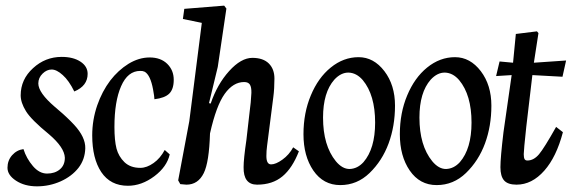

<svg xmlns="http://www.w3.org/2000/svg" viewBox="-20 -638 2019 675"><path d="M152.8 -165.5Q89.4 -217.3 71.3 -247.1Q52.7 -277.3 52.7 -302.7Q52.7 -358.9 96.2 -398.4Q139.2 -438 196.8 -438Q237.3 -438 262.7 -421.4Q288.1 -404.8 288.1 -378.4Q288.1 -335.9 241.2 -316.4Q222.2 -355 200.7 -374Q179.2 -393.6 161.6 -393.6Q144.5 -393.6 129.9 -379.4Q114.7 -364.7 114.7 -344.7Q114.7 -312 172.9 -262.2L186.5 -250.5Q200.2 -238.8 201.2 -237.8Q202.6 -236.3 214.4 -225.6Q225.1 -215.8 228 -212.4Q229.5 -210.4 233.9 -206.3Q238.3 -202.1 240.7 -199.2Q280.8 -155.8 279.8 -116.7Q278.8 -77.6 255.9 -47.9Q232.4 -18.1 193.4 -0.5Q153.8 17.1 109.9 17.1Q66.4 17.1 36.1 -2.9Q6.3 -22.5 6.3 -48.3Q6.3 -73.7 22.5 -92.3Q39.1 -110.8 62.5 -113.8Q72.8 -81.1 95.7 -54.2Q118.2 -27.8 145.5 -27.8Q172.9 -27.8 190.4 -42.5Q208 -57.1 208 -83.5Q206.5 -119.6 152.8 -165.5Z M522.9 -289.1Q522.9 -297.4 518.1 -323.7Q508.8 -374 488.8 -385.7Q481.4 -389.2 473.1 -388.7Q429.2 -388.7 405.8 -335Q382.3 -281.7 382.3 -191.4Q382.3 -144.5 389.6 -115.7Q397 -87.9 417.5 -67.9Q438.5 -47.9 472.7 -47.9H473.6Q496.1 -47.9 520 -64.9Q543.5 -81.5 559.1 -110.8L576.7 -95.2Q566.9 -51.8 522.9 -18.6Q478 15.1 429.7 15.1Q368.2 15.1 335.9 -33.2Q304.2 -81.1 304.2 -162.1Q304.2 -216.3 321.8 -267.6Q338.9 -316.9 367.7 -355Q395.5 -391.1 431.6 -413.6Q468.3 -436 506.3 -436Q544.9 -436 567.9 -413.6Q590.8 -391.1 590.8 -357.4Q590.8 -324.2 574.7 -308.6Q559.1 -293.5 522.9 -289.1Z M689.5 -557.6 623 -571.3 627.9 -606.9 768.1 -618.2 775.9 -607.9 745.6 -402.8 714.8 -275.4 720.7 -273.9Q743.7 -341.8 785.6 -388.2Q827.6 -434.6 867.2 -434.6Q905.3 -434.6 925.3 -414.6Q944.8 -395 944.8 -361.8Q944.8 -326.2 940.9 -296.9L918.9 -125Q916.5 -107.4 916.5 -89.4Q916.5 -60.1 933.1 -60.1Q949.7 -60.1 972.7 -76.7Q996.6 -93.8 1010.7 -120.1L1030.8 -106Q1007.8 -46.9 973.1 -18.1Q938 11.2 883.8 11.2Q835.4 11.2 836.4 -50.3Q836.4 -79.1 846.2 -145.5L856.4 -234.9Q862.8 -282.7 863.8 -311.5Q864.3 -331.5 858.4 -340.8Q852.5 -349.6 838.4 -349.6Q799.8 -349.6 770 -308.1Q740.2 -266.6 718.3 -168.9Q715.3 -67.9 696.3 -29.3Q676.3 11.2 635.3 11.2Q631.8 11.2 613.8 9.3L606.4 -3.9L645.5 -211.9Z M1155.3 -357.9Q1115.7 -313 1115.7 -224.6Q1115.7 -126.5 1160.6 -71.3Q1183.6 -43.5 1209.5 -43.9Q1236.8 -44.9 1257.8 -67.9Q1298.8 -115.2 1298.8 -207Q1298.8 -304.2 1255.4 -356.4Q1233.4 -381.8 1205.6 -382.8Q1178.7 -383.3 1155.3 -357.9ZM1081.5 -38.6Q1046.9 -89.4 1046.9 -166Q1046.9 -241.2 1072.8 -302.7Q1098.6 -364.7 1142.6 -400.4Q1187.5 -437 1240.7 -437Q1293.9 -437 1331.5 -387.7Q1368.7 -338.9 1368.7 -266.6Q1368.7 -194.8 1346.2 -133.8Q1323.7 -72.8 1279.3 -29.8Q1235.4 12.7 1176.3 12.7Q1116.7 12.7 1081.5 -38.6Z M1494.1 -357.9Q1454.6 -313 1454.6 -224.6Q1454.6 -126.5 1499.5 -71.3Q1522.5 -43.5 1548.3 -43.9Q1575.7 -44.9 1596.7 -67.9Q1637.7 -115.2 1637.7 -207Q1637.7 -304.2 1594.2 -356.4Q1572.3 -381.8 1544.4 -382.8Q1517.6 -383.3 1494.1 -357.9ZM1420.4 -38.6Q1385.7 -89.4 1385.7 -166Q1385.7 -241.2 1411.6 -302.7Q1437.5 -364.7 1481.4 -400.4Q1526.4 -437 1579.6 -437Q1632.8 -437 1670.4 -387.7Q1707.5 -338.9 1707.5 -266.6Q1707.5 -194.8 1685.1 -133.8Q1662.6 -72.8 1618.2 -29.8Q1574.2 12.7 1515.1 12.7Q1455.6 12.7 1420.4 -38.6Z M1834 -73.7Q1856.4 -73.7 1875 -95.7Q1893.1 -117.2 1935.1 -191.9L1959 -173.3Q1936 -85.9 1893.6 -38.1Q1850.1 11.2 1795.9 11.2Q1765.1 11.2 1752 -3.9Q1739.3 -18.6 1739.3 -50.3Q1739.3 -83.5 1750 -172.9L1778.8 -374L1724.1 -370.6L1736.3 -421.9L1783.7 -417.5L1793.5 -518.6L1867.7 -527.8L1873 -521.5L1856.9 -417.5L1970.2 -425.3L1957.5 -368.2L1851.6 -374L1830.1 -191.4Q1821.3 -109.4 1821.3 -96.2Q1821.3 -84 1824.2 -78.6Q1827.1 -73.7 1834 -73.7Z"/></svg>

Font: Neuton Cursive
Style: Regular
Weight: 500
Designer: Brian M Zick
Version: Version 1.43